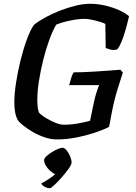

<svg xmlns="http://www.w3.org/2000/svg" viewBox="-20 -740 720 1019"><path d="M282 0Q251 0 217.5 -11Q184 -22 155 -39Q126 -56 104.5 -73Q83 -90 75 -102Q56 -134 56 -197Q56 -241 65 -300Q74 -359 89 -419.5Q104 -480 122.5 -530.5Q141 -581 160 -608Q185 -628 221.5 -648Q258 -668 299.5 -684Q341 -700 382 -710Q423 -720 457 -720Q498 -720 538.5 -710.5Q579 -701 612 -686Q645 -671 665 -654Q656 -615 645.5 -578.5Q635 -542 623.5 -515Q612 -488 602 -478Q584 -472 566 -477Q548 -482 541 -485L539 -613Q529 -619 508 -625Q487 -631 465.5 -635.5Q444 -640 430 -640Q397 -640 353 -631Q309 -622 278 -609Q259 -576 241 -526.5Q223 -477 209 -420.5Q195 -364 186.5 -309Q178 -254 178 -210Q178 -191 180 -173Q182 -155 186 -144Q196 -131 220 -116Q244 -101 271.5 -89.5Q299 -78 318 -78Q358 -78 395.5 -85Q433 -92 458 -99L478 -195Q484 -224 492 -249Q500 -274 506 -288H347Q353 -310 358.5 -328Q364 -346 371 -356Q387 -356 419 -357Q451 -358 489 -360.5Q527 -363 561.5 -365.5Q596 -368 619 -370L632 -355Q623 -327 605 -270Q587 -213 574 -146L559 -67Q536 -54 491 -38.5Q446 -23 391 -11.5Q336 0 282 0ZM245 259Q231 259 216.5 251Q202 243 199 234Q219 223 239 210Q259 197 273 184Q261 180 247 167.5Q233 155 223.5 139.5Q214 124 214 110Q214 101 226 89.5Q238 78 255 67.5Q272 57 288 50.5Q304 44 312 44Q322 44 333.5 58Q345 72 352.5 90.5Q360 109 360 122Q360 133 344.5 155Q329 177 307.5 201.5Q286 226 268 242.5Q250 259 245 259Z"/></svg>

Font: Texturina SemiBold
Style: Italic
Weight: 600
Italic angle: -11°
Designer: Guillermo Torres Carreño
Foundry: Omnibus-Type
Version: Version 1.002; ttfautohint (v1.8.3)